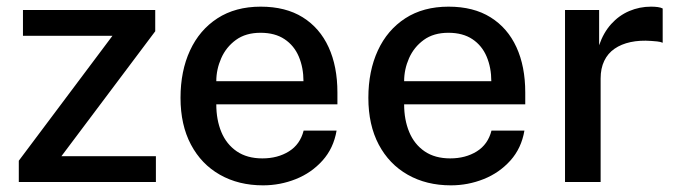

<svg xmlns="http://www.w3.org/2000/svg" viewBox="-20 -547 2038 577"><path d="M36.5 0V-64L318 -439.5H49V-517H446.5V-453L164.5 -77.5H448.5V0Z M630 -233.5Q630 -187 645.2 -150.2Q660.5 -113.5 691.5 -92.2Q722.5 -71 768.5 -71Q814.5 -71 848.2 -92Q882 -113 892.5 -154.5H991.5Q982.5 -101.5 949.2 -64.5Q916 -27.5 869 -8.8Q822 10 770.5 10Q697 10 641 -21.8Q585 -53.5 553.8 -112.5Q522.5 -171.5 522.5 -253Q522.5 -333.5 551 -395.2Q579.5 -457 633.5 -492Q687.5 -527 763.5 -527Q838.5 -527 889.8 -495Q941 -463 967.5 -405.2Q994 -347.5 994 -269V-233.5ZM630 -303H892Q892 -343.5 878 -376.8Q864 -410 835.2 -429.2Q806.5 -448.5 763 -448.5Q718.5 -448.5 689 -427Q659.5 -405.5 644.8 -372Q630 -338.5 630 -303Z M1194.5 -233.5Q1194.5 -187 1209.8 -150.2Q1225 -113.5 1256 -92.2Q1287 -71 1333 -71Q1379 -71 1412.8 -92Q1446.5 -113 1457 -154.5H1556Q1547 -101.5 1513.8 -64.5Q1480.5 -27.5 1433.5 -8.8Q1386.5 10 1335 10Q1261.5 10 1205.5 -21.8Q1149.5 -53.5 1118.2 -112.5Q1087 -171.5 1087 -253Q1087 -333.5 1115.5 -395.2Q1144 -457 1198 -492Q1252 -527 1328 -527Q1403 -527 1454.2 -495Q1505.5 -463 1532 -405.2Q1558.5 -347.5 1558.5 -269V-233.5ZM1194.5 -303H1456.5Q1456.5 -343.5 1442.5 -376.8Q1428.5 -410 1399.8 -429.2Q1371 -448.5 1327.5 -448.5Q1283 -448.5 1253.5 -427Q1224 -405.5 1209.2 -372Q1194.5 -338.5 1194.5 -303Z M1678 0V-517H1780.5V-411Q1793.5 -449 1816.8 -474.8Q1840 -500.5 1871 -513.8Q1902 -527 1936.5 -527Q1947 -527 1956.5 -525.8Q1966 -524.5 1971.5 -521.5V-418.5Q1965 -421.5 1954.8 -422.5Q1944.5 -423.5 1937 -424Q1903 -426.5 1875 -420.5Q1847 -414.5 1826.8 -400.5Q1806.5 -386.5 1795.8 -364Q1785 -341.5 1785 -311V0Z"/></svg>

Font: Public Sans Medium
Style: Regular
Weight: 500
Designer: The Public Sans Project Authors: Dan O. Williams and USWDS (Libre Franklin designed by Pablo Impallari and Rodrigo Fuenz
Version: Version 1.007